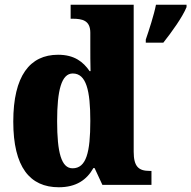

<svg xmlns="http://www.w3.org/2000/svg" viewBox="-20 -780 807 810"><path d="M228 10C301 10 346 -21 374 -71H379L412 0H619V-59H611C565 -59 544 -77 544 -140V-760H278V-701H286C327 -701 361 -694 361 -642V-593C361 -554 361 -510 362 -480H358C331 -519 294 -549 225 -549C106 -549 36 -460 36 -267C36 -75 106 10 228 10ZM595 -613V-600H669C704 -644 750 -708 767 -750V-760H638C630 -718 608 -651 595 -613ZM286 -70C239 -70 221 -136 221 -269C221 -398 239 -470 287 -470C344 -470 361 -398 361 -270C361 -137 344 -70 286 -70Z"/></svg>

Font: Noto Serif Ethiopic SemiCondensed Black
Style: Regular
Weight: 900
Width: 4
Designer: Monotype Design Team
Foundry: Monotype Imaging Inc.
Version: Version 2.102